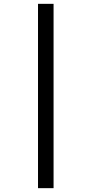

<svg xmlns="http://www.w3.org/2000/svg" viewBox="-20 -889 457 1000"><path d="M178 -869H259V91H178Z"/></svg>

Font: Merriweather Light 18pt Medium
Style: Italic
Weight: 500
Italic angle: -7.8°
Version: Version 2.101